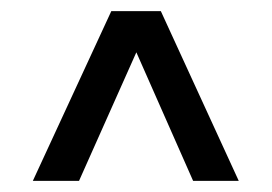

<svg xmlns="http://www.w3.org/2000/svg" viewBox="-20 -769 489 345"><path d="M39 -444 180 -749H269L409 -444H327L225 -675L122 -444Z"/></svg>

Font: Saira Medium
Style: Regular
Weight: 500
Designer: Hector Gatti with collaboration of the Omnibus-Type team
Foundry: Omnibus-Type
Version: Version 1.100; ttfautohint (v1.8.3)